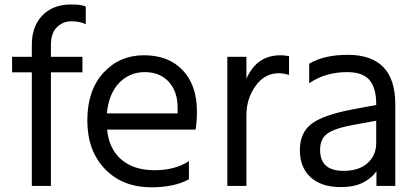

<svg xmlns="http://www.w3.org/2000/svg" viewBox="-20 -794 1835 845"><path d="M33.2 -475.6V-543.9H120.1V-597.7Q120.1 -677.7 166.5 -726.1Q212.9 -774.4 293.9 -774.4Q335.9 -774.4 357.4 -765.6V-687.5Q332 -700.2 294.4 -700.2Q256.8 -700.2 230.5 -674.3Q204.1 -648.4 204.1 -596.7V-543.9H342.8V-475.6H204.1V24.4H120.1V-475.6Z M846.7 -303.7Q846.7 -258.8 840.8 -223.6H451.2Q460 -137.7 514.6 -91.3Q569.3 -44.9 660.2 -44.9Q751 -44.9 811.5 -85V-4.9Q747.1 30.3 646.5 30.3Q519.5 30.3 441.9 -50.3Q364.3 -130.9 364.3 -263.7Q364.3 -396.5 435.1 -473.6Q505.9 -550.8 613.8 -550.8Q721.7 -550.8 784.2 -484.9Q846.7 -418.9 846.7 -303.7ZM450.2 -294.9H761.7V-319.3Q761.7 -391.6 722.7 -434.1Q683.6 -476.6 617.2 -476.6Q550.8 -476.6 504.9 -429.7Q459 -382.8 450.2 -294.9Z M980.5 24.4V-543.9H1064.5V-447.3Q1109.4 -550.8 1214.8 -550.8Q1230.5 -550.8 1252 -546.9V-463.9Q1229.5 -471.7 1207 -471.7Q1144.5 -471.7 1104.5 -415.5Q1064.5 -359.4 1064.5 -287.1V24.4Z M1531.2 -312.5 1635.7 -332V-336.9Q1635.7 -406.2 1606.4 -441.4Q1577.1 -476.6 1507.8 -476.6Q1412.1 -476.6 1340.8 -427.7V-513.7Q1406.2 -552.7 1510.7 -552.7Q1719.7 -552.7 1719.7 -335V24.4H1636.7V-41Q1619.1 -12.7 1580.1 8.3Q1541 29.3 1478.5 29.3Q1394.5 29.3 1347.2 -13.7Q1299.8 -56.6 1299.8 -133.3Q1299.8 -210 1351.1 -249Q1402.3 -288.1 1531.2 -312.5ZM1388.7 -134.8Q1388.7 -42 1491.2 -42Q1559.6 -42 1597.7 -76.2Q1635.7 -110.4 1635.7 -165V-262.7L1534.2 -244.1Q1453.1 -229.5 1420.9 -206.1Q1388.7 -182.6 1388.7 -134.8Z"/></svg>

Font: GenEi M Gothic v2 Regular
Style: Regular
Weight: 400
Version: Version 2.0